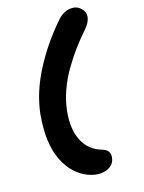

<svg xmlns="http://www.w3.org/2000/svg" viewBox="-193 -898 933 1248"><g transform="rotate(-20 273.5 -274.0)"><path d="M276.9 263.2Q241.2 263.2 195.8 242.2Q148.9 219.7 113 179.7Q77.1 139.6 53.7 79.3Q30.3 19 27.1 -59.1Q23.9 -137.2 42 -235.8Q70.3 -375.5 157.5 -512.7Q244.6 -649.9 366.2 -767.1Q411.1 -811 462.9 -811Q502.9 -811 527.3 -783.2Q551.8 -755.4 545.9 -721.2Q538.1 -684.1 498 -647Q448.2 -599.1 407.2 -552.2Q366.2 -505.4 325.2 -447.8Q284.2 -390.1 254.6 -325.7Q225.1 -261.2 211.9 -195.8Q188 -74.7 221.7 7.3Q255.4 89.4 336.9 120.1Q392.1 140.6 382.8 189.9Q376.5 225.6 348.1 244.4Q319.8 263.2 276.9 263.2Z"/></g></svg>

Font: Shantell Sans Irregular
Style: Italic
Weight: 800
Italic angle: -11.31°
Designer: Stephen Nixon, Anya Danilova, Shantell Martin
Foundry: Arrow Type
Version: Version 1.006;[9816181b4]